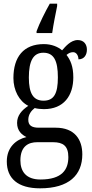

<svg xmlns="http://www.w3.org/2000/svg" viewBox="-20 -786 502 1045"><path d="M179 -616V-606H264C271 -655 282 -708 291 -753V-766H251C227 -724 194 -658 179 -616ZM198 239C355 239 428 167 428 54C428 -26 387 -91 283 -91H191C152 -91 134 -104 134 -134C134 -164 152 -185 169 -198C181 -194 205 -192 219 -192C327 -192 379 -265 379 -365C379 -425 363 -460 342 -487C353 -496 363 -502 378 -502C396 -502 407 -483 407 -463C439 -463 453 -488 453 -516C453 -544 437 -568 403 -568C364 -568 334 -530 318 -512C296 -531 261 -546 219 -546C108 -546 53 -476 53 -361C53 -295 84 -235 134 -210C98 -186 73 -157 73 -117C73 -74 99 -52 124 -40C68 -27 17 15 17 93C17 185 77 239 198 239ZM217 -238C161 -238 137 -278 137 -364C137 -454 161 -499 216 -499C273 -499 295 -456 295 -365C295 -277 274 -238 217 -238ZM200 191C121 191 91 146 91 87C91 8 137 -12 182 -12H269C323 -12 352 8 352 69C352 137 318 191 200 191Z"/></svg>

Font: Noto Serif Khmer Condensed
Style: Regular
Weight: 400
Width: 3
Designer: Danh Hong and the Monotype Design Team
Foundry: Monotype Imaging Inc.
Version: Version 2.004